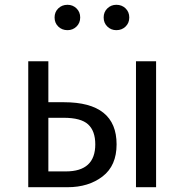

<svg xmlns="http://www.w3.org/2000/svg" viewBox="-20 -782 769 802"><path d="M182 -66H255Q378 -66 378 -179Q378 -235 348 -262.5Q318 -290 246 -290H182ZM632 -526V0H548V-526ZM182 -355H247Q467 -355 467 -179Q467 -90 408.5 -45Q350 0 262 0H98V-526H182ZM466 -762Q489 -762 504.5 -747Q520 -732 520 -709Q520 -686 504.5 -671Q489 -656 466 -656Q444 -656 428.5 -671Q413 -686 413 -709Q413 -732 428.5 -747Q444 -762 466 -762ZM262 -656Q239 -656 223.5 -671Q208 -686 208 -709Q208 -732 223.5 -747Q239 -762 262 -762Q284 -762 299.5 -747Q315 -732 315 -709Q315 -686 299.5 -671Q284 -656 262 -656Z"/></svg>

Font: FiraSans
Style: Regular
Weight: 350
Designer: Carrois Corporate & Edenspiekermann AG
Foundry: Carrois Corporate GbR & Edenspiekermann AG
Version: Version 3.106;PS 003.106;hotconv 1.0.70;makeotf.lib2.5.58329